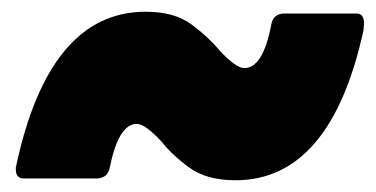

<svg xmlns="http://www.w3.org/2000/svg" viewBox="-20 -471 640 327"><path d="M381 -164Q332 -164 302.5 -185.5Q273 -207 255 -230Q227 -260 213 -260Q182 -260 167 -186Q164 -168 145 -167H21Q7 -167 7 -182V-186Q63 -451 228 -451Q277 -451 306 -429.5Q335 -408 354 -385Q382 -355 396 -355Q428 -355 442 -429Q445 -447 463 -448H587Q600 -448 600 -431L599 -419Q543 -164 381 -164Z"/></svg>

Font: YamahaIndonesia935. App Black
Style: Italic
Weight: 900
Italic angle: -10°
Designer: Dalton Maag Ltd
Foundry: Dalton Maag Ltd
Version: Version 1.002; January 01, 2024; Regular/Italic